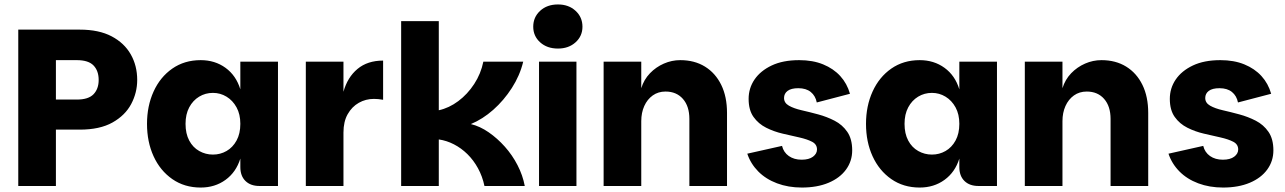

<svg xmlns="http://www.w3.org/2000/svg" viewBox="-20 -835 5771 862"><path d="M62 0V-702H338Q424 -702 481 -672Q538 -642 567 -591Q596 -540 596 -476Q596 -419 569 -368Q542 -317 485 -285Q428 -253 338 -253H231V0ZM231 -388H325Q377 -388 400 -412Q423 -436 423 -476Q423 -517 400 -541Q377 -565 325 -565H231Z M881 7Q808 7 753.5 -31Q699 -69 669.5 -133.5Q640 -198 640 -279Q640 -359 669.5 -424Q699 -489 753.5 -527Q808 -565 881 -565Q945 -565 992.5 -530.5Q1040 -496 1059 -434V-558H1228V0H1145Q1105 0 1082 -22.5Q1059 -45 1059 -85V-123Q1040 -62 992.5 -27.5Q945 7 881 7ZM936 -141Q969 -141 997 -157Q1025 -173 1042 -204Q1059 -235 1059 -279Q1059 -322 1042 -353Q1025 -384 997 -401Q969 -418 936 -418Q902 -418 874 -401Q846 -384 829.5 -353Q813 -322 813 -279Q813 -235 829.5 -204Q846 -173 874.5 -157Q903 -141 936 -141Z M1353 0V-558H1522V0ZM1496 -240 1522 -423Q1540 -488 1585 -525.5Q1630 -563 1700 -563V-387Q1689 -389 1679 -390Q1669 -391 1659 -391Q1622 -391 1591 -373.5Q1560 -356 1541 -322.5Q1522 -289 1522 -240Z M1781 0V-740H1950V-340Q1996 -350 2037.5 -381Q2079 -412 2109 -458Q2139 -504 2150 -558H2329Q2314 -496 2278 -440Q2242 -384 2194.5 -342Q2147 -300 2094 -278Q2135 -268 2174 -241Q2213 -214 2246.5 -176.5Q2280 -139 2303.5 -93.5Q2327 -48 2336 0H2155Q2146 -43 2126 -79.5Q2106 -116 2078.5 -143Q2051 -170 2018 -187Q1985 -204 1950 -209V0Z M2400 0V-558H2568V0ZM2485 -617Q2436 -617 2405 -645Q2374 -673 2374 -715Q2374 -758 2405 -786.5Q2436 -815 2485 -815Q2533 -815 2564 -786.5Q2595 -758 2595 -715Q2595 -673 2564 -645Q2533 -617 2485 -617Z M2690 0V-558H2859V-439Q2871 -478 2898 -506Q2925 -534 2960.5 -549.5Q2996 -565 3034 -565Q3098 -565 3145 -536Q3192 -507 3218 -454Q3244 -401 3244 -328V0H3075V-301Q3075 -358 3046 -391Q3017 -424 2968 -424Q2935 -424 2910.5 -406.5Q2886 -389 2872.5 -359Q2859 -329 2859 -291V0Z M3580 7Q3519 7 3468.5 -12Q3418 -31 3384 -65.5Q3350 -100 3335 -145L3491 -180Q3498 -151 3521.5 -134.5Q3545 -118 3579 -118Q3612 -118 3630 -131.5Q3648 -145 3648 -164Q3648 -187 3626 -198.5Q3604 -210 3568.5 -218Q3533 -226 3494 -235Q3455 -244 3420 -261.5Q3385 -279 3363 -310Q3341 -341 3341 -391Q3341 -439 3367.5 -478Q3394 -517 3444.5 -541Q3495 -565 3568 -565Q3629 -565 3675.5 -546Q3722 -527 3752.5 -493.5Q3783 -460 3796 -414L3647 -375Q3641 -405 3620 -422Q3599 -439 3564 -439Q3532 -439 3516 -427Q3500 -415 3500 -395Q3500 -373 3522 -360.5Q3544 -348 3579 -340Q3614 -332 3653 -321.5Q3692 -311 3727 -293Q3762 -275 3784 -243Q3806 -211 3806 -160Q3806 -112 3778.5 -74Q3751 -36 3700 -14.5Q3649 7 3580 7Z M4109 7Q4036 7 3981.5 -31Q3927 -69 3897.5 -133.5Q3868 -198 3868 -279Q3868 -359 3897.5 -424Q3927 -489 3981.5 -527Q4036 -565 4109 -565Q4173 -565 4220.5 -530.5Q4268 -496 4287 -434V-558H4456V0H4373Q4333 0 4310 -22.5Q4287 -45 4287 -85V-123Q4268 -62 4220.5 -27.5Q4173 7 4109 7ZM4164 -141Q4197 -141 4225 -157Q4253 -173 4270 -204Q4287 -235 4287 -279Q4287 -322 4270 -353Q4253 -384 4225 -401Q4197 -418 4164 -418Q4130 -418 4102 -401Q4074 -384 4057.5 -353Q4041 -322 4041 -279Q4041 -235 4057.5 -204Q4074 -173 4102.5 -157Q4131 -141 4164 -141Z M4581 0V-558H4750V-439Q4762 -478 4789 -506Q4816 -534 4851.5 -549.5Q4887 -565 4925 -565Q4989 -565 5036 -536Q5083 -507 5109 -454Q5135 -401 5135 -328V0H4966V-301Q4966 -358 4937 -391Q4908 -424 4859 -424Q4826 -424 4801.5 -406.5Q4777 -389 4763.5 -359Q4750 -329 4750 -291V0Z M5471 7Q5410 7 5359.5 -12Q5309 -31 5275 -65.5Q5241 -100 5226 -145L5382 -180Q5389 -151 5412.5 -134.5Q5436 -118 5470 -118Q5503 -118 5521 -131.5Q5539 -145 5539 -164Q5539 -187 5517 -198.5Q5495 -210 5459.5 -218Q5424 -226 5385 -235Q5346 -244 5311 -261.5Q5276 -279 5254 -310Q5232 -341 5232 -391Q5232 -439 5258.5 -478Q5285 -517 5335.5 -541Q5386 -565 5459 -565Q5520 -565 5566.5 -546Q5613 -527 5643.5 -493.5Q5674 -460 5687 -414L5538 -375Q5532 -405 5511 -422Q5490 -439 5455 -439Q5423 -439 5407 -427Q5391 -415 5391 -395Q5391 -373 5413 -360.5Q5435 -348 5470 -340Q5505 -332 5544 -321.5Q5583 -311 5618 -293Q5653 -275 5675 -243Q5697 -211 5697 -160Q5697 -112 5669.5 -74Q5642 -36 5591 -14.5Q5540 7 5471 7Z"/></svg>

Font: Parkinsans
Style: Bold
Weight: 700
Designer: Red Stone, Indian Type Foundry
Foundry: Indian Type Foundry
Version: Version 1.000